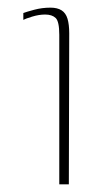

<svg xmlns="http://www.w3.org/2000/svg" viewBox="-20 -482 280 502"><path d="M135 0V-391Q135 -426 125.5 -435Q116 -444 98 -444Q82 -444 64 -438.5Q46 -433 41 -430V-448Q49 -451 69.5 -456.5Q90 -462 112 -462Q130 -462 141 -455Q152 -448 156.5 -433Q161 -418 161 -395L160 0Z"/></svg>

Font: Genos Thin
Style: Regular
Weight: 100
Designer: Robert E. Leuschke
Foundry: Robert E. Leuschke
Version: Version 1.010